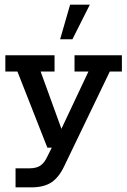

<svg xmlns="http://www.w3.org/2000/svg" viewBox="-20 -636 548 827"><path d="M115 171H47V89H107Q136 89 153.5 77.5Q171 66 183 40L217 -28L244 0H184L55 -328H3V-398H215V-328H155L249 -69L236 -63L361 -328H301V-398H505V-328H453L257 79Q234 128 201.5 149.5Q169 171 115 171ZM239 -467 282 -616H367L292 -467Z"/></svg>

Font: Rokkitt Medium
Style: Regular
Weight: 500
Version: Version 3.103